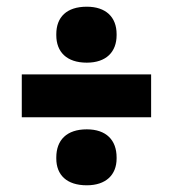

<svg xmlns="http://www.w3.org/2000/svg" viewBox="-20 -606 517 573"><path d="M45 -384V-256H431V-384ZM148 -133C148 -84 179 -53 239 -53C296 -53 328 -84 328 -133V-136C328 -188 297 -220 239 -220C179 -220 148 -188 148 -136ZM148 -501C148 -451 179 -419 239 -419C297 -419 328 -451 328 -501V-504C328 -555 296 -586 239 -586C179 -586 148 -555 148 -504Z"/></svg>

Font: LT Wave Text Black
Style: Regular
Weight: 900
Designer: Daniel Lyons
Version: Version 2.5 (Glyphs App)